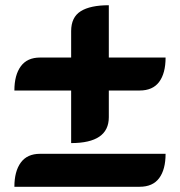

<svg xmlns="http://www.w3.org/2000/svg" viewBox="-20 -715 688 734"><path d="M252 -369H35Q35 -428 59.5 -461.5Q84 -495 133 -495H252V-596Q252 -649 288.5 -672Q325 -695 396 -695V-495H613Q613 -435 588.5 -402Q564 -369 514 -369H396V-267Q396 -168 252 -168ZM133 -127H613Q613 -67 588.5 -34Q564 -1 514 -1H35Q35 -60 59.5 -93.5Q84 -127 133 -127Z"/></svg>

Font: K2D ExtraBold
Style: Regular
Weight: 800
Designer: Katatrad Aksorn Co.,Ltd.
Foundry: Cadson Demak Co.,Ltd.
Version: Version 1.000; ttfautohint (v1.6)